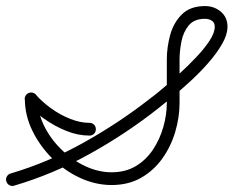

<svg xmlns="http://www.w3.org/2000/svg" viewBox="-41 -592 770 633"><path d="M6 20Q-2 23 -10 18.5Q-18 14 -20 6Q-23 -2 -18.5 -10Q-14 -18 -6 -20Q119 -57 236 -122.5Q353 -188 455 -268Q469 -278 494.5 -299.5Q520 -321 549.5 -348Q579 -375 606 -403.5Q633 -432 650 -458Q667 -484 667 -504Q667 -518 657 -524Q647 -530 635 -530Q599 -530 581 -508Q563 -486 557 -454.5Q551 -423 551 -396Q551 -360 551 -324.5Q551 -289 551 -253Q551 -205 536.5 -156.5Q522 -108 493.5 -68.5Q465 -29 423.5 -5.5Q382 18 327 18Q274 18 223 -5.5Q172 -29 131 -70Q90 -111 65.5 -161.5Q41 -212 41 -266Q41 -275 47 -281Q53 -287 62 -287Q70 -287 76.5 -281Q83 -275 83 -266Q83 -221 104 -178Q125 -135 160.5 -100Q196 -65 239.5 -44.5Q283 -24 327 -24Q373 -24 407 -44.5Q441 -65 463.5 -99Q486 -133 497.5 -173.5Q509 -214 509 -253Q509 -289 509 -324.5Q509 -360 509 -396Q509 -436 520 -476.5Q531 -517 558.5 -544.5Q586 -572 635 -572Q665 -572 687 -553.5Q709 -535 709 -504Q709 -478 691.5 -447.5Q674 -417 646.5 -385.5Q619 -354 587.5 -325Q556 -296 527.5 -272.5Q499 -249 481 -235Q376 -152 255.5 -85Q135 -18 6 20Q6 20 6 20Q6 20 6 20ZM46 -252Q40 -259 40.5 -267.5Q41 -276 48 -282Q54 -287 63 -286.5Q72 -286 77 -280Q97 -257 126.5 -235.5Q156 -214 189.5 -200.5Q223 -187 254 -187Q263 -187 269 -181Q275 -175 275 -166Q275 -157 269 -151Q263 -145 254 -145Q216 -145 177.5 -160.5Q139 -176 104.5 -200.5Q70 -225 46 -252Q46 -252 46 -252Q46 -252 46 -252Z"/></svg>

Font: FRB American Cursive Medium
Style: Italic
Weight: 500
Italic angle: -25°
Version: Version 2.0;Modular Font Editor K font №1